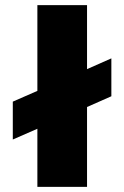

<svg xmlns="http://www.w3.org/2000/svg" viewBox="-20 -730 484 750"><path d="M126 0V-227L30 -185V-333L126 -375V-710H320V-460L415 -502V-354L320 -312V0Z"/></svg>

Font: Special Gothic Expanded One
Style: Regular
Weight: 400
Designer: Alistair McCready
Foundry: Monolith
Version: Version 1.010; ttfautohint (v1.8.4.7-5d5b)